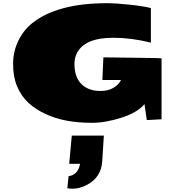

<svg xmlns="http://www.w3.org/2000/svg" viewBox="-20 -743 1113 1196"><path d="M430.7 432.6Q411.1 432.6 399.4 429.2L407.2 354.5Q465.8 346.7 479 277.3H411.1L427.2 101.6H627L616.7 262.2Q610.4 361.3 522.5 408.2Q476.6 432.6 430.7 432.6ZM919.9 -477.5Q797.4 -507.8 686 -507.8Q506.8 -507.8 458.5 -411.1Q443.8 -381.8 443.8 -344.2Q443.8 -262.2 487.3 -219.2Q530.8 -176.3 605.5 -176.3Q653.8 -176.3 686.3 -195.8Q718.8 -215.3 733.9 -244.6H617.7L624 -385.7Q627.9 -385.3 801.5 -383.5Q975.1 -381.8 986.3 -379.4V0L894.5 4.9L879.9 -94.7Q837.4 -42.5 737.8 -10.3Q638.2 22 552.7 22Q467.3 22 396 8.8Q324.7 -4.4 263.2 -33Q201.7 -61.5 157 -102.8Q112.3 -144 86.9 -204.1Q61.5 -264.2 61.5 -342.8Q61.5 -421.4 93.8 -488.3Q126 -555.2 180.7 -598.6Q336.4 -723.1 647 -723.1Q699.2 -723.1 785.4 -714.1Q871.6 -705.1 919.9 -692.9Z"/></svg>

Font: Seymour One
Style: Book
Weight: 400
Designer: vernon adams
Foundry: vernon adams
Version: Version 1.000; ttfautohint (v0.93) -l 8 -r 50 -G 200 -x 0 -w